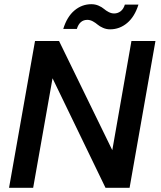

<svg xmlns="http://www.w3.org/2000/svg" viewBox="-20 -890 761 910"><path d="M603 -695.8H716.8L594.2 0H480L229 -519L137.2 0H22.9L146 -695.8H259.8L512.2 -178.2ZM279.8 -752.9Q297.4 -810.5 332.8 -840.3Q368.2 -870.1 413.1 -870.1Q431.2 -870.1 447 -863.3Q462.9 -856.4 472.4 -848.1Q481.9 -839.8 494.9 -833Q507.8 -826.2 521 -826.2Q538.1 -826.2 551.8 -836.7Q565.4 -847.2 571.8 -868.2H636.2Q618.2 -810.5 582.5 -780.8Q546.9 -751 502 -751Q483.9 -751 468 -758.1Q452.1 -765.1 442.6 -773.4Q433.1 -781.7 420.2 -788.8Q407.2 -795.9 394 -795.9Q357.4 -795.9 344.2 -752.9Z"/></svg>

Font: Poppins Medium
Style: Italic
Weight: 500
Italic angle: -10°
Designer: Ninad Kale (Devanagari), Jonny Pinhorn (Latin)
Foundry: Indian Type Foundry
Version: Version 3.200;PS 1.000;hotconv 16.6.54;makeotf.lib2.5.65590